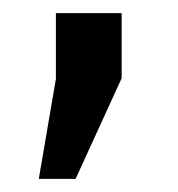

<svg xmlns="http://www.w3.org/2000/svg" viewBox="-20 -120 270 292"><path d="M95 152H39L65 0V-100H165V-1Z"/></svg>

Font: Carrois Gothic SC
Style: Regular
Weight: 400
Designer: Ralph du Carrois
Foundry: Ralph du Carrois
Version: Version 1.002